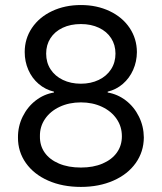

<svg xmlns="http://www.w3.org/2000/svg" viewBox="-20 -737 646 767"><path d="M51.8 -187.8Q51.5 -232.4 70.6 -271.2Q89.8 -310.1 122.6 -335.5Q155.4 -360.8 195.4 -367.4V-370.9Q160.9 -379.1 134.3 -401.9Q107.7 -424.7 93.2 -457.9Q78.7 -491 78.7 -529Q78.7 -582.5 107.7 -625.5Q136.7 -668.5 188 -692.7Q239.3 -716.9 303.2 -716.9Q366.7 -716.9 417.8 -692.7Q468.9 -668.5 497.8 -625.5Q526.6 -582.5 526.9 -529Q526.6 -491 511.9 -457.9Q497.2 -424.7 470.8 -401.9Q444.4 -379.1 410.2 -370.9V-367.4Q449.9 -360.8 482.9 -335.5Q515.9 -310.1 535 -271.2Q554.2 -232.4 554.6 -187.8Q554.2 -130.9 522.3 -85.8Q490.3 -40.7 433 -15.5Q375.7 9.7 303.2 9.7Q229.6 9.7 172.5 -15.5Q115.3 -40.7 83.4 -85.8Q51.5 -130.9 51.8 -187.8ZM466.9 -192.7Q466.9 -231.4 445.8 -262.1Q424.7 -292.8 387.3 -310.4Q349.8 -328 303.2 -328Q256.2 -328 218.6 -310.4Q180.9 -292.8 159.9 -261.9Q138.8 -231 139.5 -192.7Q138.8 -155.4 158.5 -127.4Q178.2 -99.4 215.5 -83.6Q252.8 -67.7 303.2 -67.7Q352.9 -67.7 389.8 -83.6Q426.8 -99.4 446.8 -127.4Q466.9 -155.4 466.9 -192.7ZM441.3 -522.8Q441.3 -557.7 424 -584.4Q406.8 -611.2 375.3 -626Q343.9 -640.9 303.2 -640.9Q261.7 -640.9 230.3 -626Q198.9 -611.2 181.6 -584.4Q164.4 -557.7 164.4 -522.8Q164.4 -487.2 182 -460.1Q199.6 -433 231.2 -417.8Q262.8 -402.6 303.2 -402.6Q342.9 -402.6 374.5 -417.8Q406.1 -433 423.7 -460.3Q441.3 -487.6 441.3 -522.8Z"/></svg>

Font: Pretendard Variable
Style: Regular
Weight: 400
Designer: Base glyphs from Inter by Rasmus Andersson; Hangul glyphs from Noto Sans CJK(Source Han Sans) by Jang Soo-young and Kang
Foundry: Kil Hyung-jin
Version: Version 1.100;FEAKit 1.0